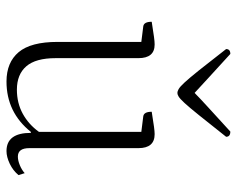

<svg xmlns="http://www.w3.org/2000/svg" viewBox="-89 -628 729 591"><g transform="rotate(90 275.5 -332.5)"><path d="M231 12Q172 12 140.5 -25.5Q109 -63 109 -145V-403L61 -409Q47 -411 47 -435Q79 -440 93.5 -442Q108 -444 117 -444Q159 -444 159 -394V-139Q159 -78 184 -49Q209 -20 256 -20Q297 -20 330 -38Q363 -56 386 -88V-403L338 -409Q324 -411 324 -435Q355 -440 370 -442Q385 -444 393 -444Q436 -444 436 -394V-58Q436 -23 462 -23Q474 -23 488.5 -29Q503 -35 513 -44L519 -25Q505 -8 484 2Q463 12 445 12Q389 12 389 -63H386Q326 12 231 12ZM266 -514Q261 -514 254 -518Q247 -522 234 -536Q221 -550 196.5 -580.5Q172 -611 131 -664Q131 -677 146 -677Q193 -634 221.5 -608Q250 -582 266 -567Q281 -582 309.5 -608Q338 -634 385 -677Q401 -677 401 -664Q359 -611 334.5 -580.5Q310 -550 297 -536Q284 -522 277.5 -518Q271 -514 266 -514Z"/></g></svg>

Font: Petrona ExtraLight
Style: Regular
Weight: 200
Designer: Ringo R. Seeber
Foundry: Ringo R. Seeber
Version: Version 2.001; ttfautohint (v1.8.3)